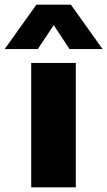

<svg xmlns="http://www.w3.org/2000/svg" viewBox="-68 -798 457 818"><path d="M-48 -589 87 -778H234L369 -589H228L161 -691L93 -589ZM65 0V-530H255V0Z"/></svg>

Font: Be Vietnam Pro Black
Style: Regular
Weight: 900
Designer: Lam Bao, Tony Le, Vietanh Nguyen
Foundry: Yellow Type Foundry
Version: Version 1.002; ttfautohint (v1.8.3)